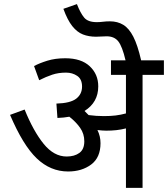

<svg xmlns="http://www.w3.org/2000/svg" viewBox="-20 -916 819 936"><path d="M470 -218Q470 -148 424.5 -114Q379 -80 312 -80Q226 -80 159 -144Q92 -208 29 -356L100 -382Q143 -276 193 -214.5Q243 -153 305 -153Q343 -153 367 -170.5Q391 -188 391 -227Q391 -264 370.5 -293Q350 -322 318 -347Q291 -342 260 -341L255 -411Q323 -413 351.5 -435Q380 -457 380 -494Q380 -530 356.5 -546Q333 -562 302 -562Q265 -562 235 -552Q205 -542 171 -525L146 -594Q172 -608 210.5 -620Q249 -632 298 -632Q376 -632 417.5 -593Q459 -554 459 -495Q459 -417 392 -375Q403 -365 412 -355Q450 -350 486 -350Q518 -350 543 -353Q568 -356 594 -363V-551H521V-622H592Q576 -690 556.5 -714.5Q537 -739 500 -739Q487 -739 474 -738Q461 -737 448 -737Q413 -737 384.5 -748Q356 -759 332.5 -788.5Q309 -818 289 -873L355 -896Q372 -852 390.5 -830Q409 -808 452 -808Q466 -808 482 -810Q498 -812 516 -812Q553 -812 581 -795Q609 -778 630 -737Q651 -696 668 -622H779V-551H675V0H594V-290Q570 -284 547 -281.5Q524 -279 498 -279Q481 -279 455 -282Q470 -252 470 -218Z"/></svg>

Font: Go Noto Current
Style: Regular
Weight: 400
Designer: Monotype Design Team
Foundry: Monotype Imaging Inc.
Version: Version 2.007; ttfautohint (v1.8) -l 8 -r 50 -G 200 -x 14 -D